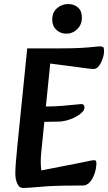

<svg xmlns="http://www.w3.org/2000/svg" viewBox="-20 -920 536 952"><path d="M93 12Q75 12 65.5 -10Q56 -32 56 -59Q56 -98 65 -186L115 -680H269Q340 -680 381.5 -682.5Q423 -685 444.5 -687.5Q466 -690 476 -690Q487 -690 491.5 -686.5Q496 -683 496 -668Q496 -650 489 -629Q482 -608 470.5 -593Q459 -578 444 -578Q434 -578 411 -581Q388 -584 359 -588L229 -605L184 -159Q182 -138 182 -117Q182 -96 185 -75L399 -117Q417 -121 429.5 -123.5Q442 -126 446 -126Q458 -126 458 -112Q458 -87 449.5 -61Q441 -35 426 -17.5Q411 0 389 0H359Q247 0 183 6Q119 12 93 12ZM144 -315 157 -392H205Q248 -392 286 -395Q324 -398 350 -401Q376 -404 383 -404Q391 -404 395 -399.5Q399 -395 399 -387Q399 -372 379 -356Q359 -340 329.5 -329Q300 -318 272 -317ZM308 -753Q280 -753 259.5 -772Q239 -791 239 -822Q239 -859 263 -879.5Q287 -900 318 -900Q347 -900 366.5 -883Q386 -866 386 -832Q386 -798 363 -775.5Q340 -753 308 -753Z"/></svg>

Font: Alkatra
Style: Regular
Weight: 400
Designer: Suman Bhandary
Version: Version 1.100;gftools[0.9.22]